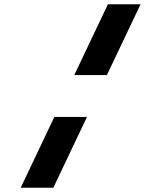

<svg xmlns="http://www.w3.org/2000/svg" viewBox="-20 -880 679 900"><path d="M328 -528H481L638.9 -860H485.9ZM77 0H230L387.8 -332H234.8Z"/></svg>

Font: Hussar
Style: BdSuprExtOblFive
Weight: 700
Foundry: Cannot Into Space Fonts
Version: Version 2.00